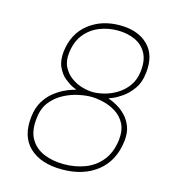

<svg xmlns="http://www.w3.org/2000/svg" viewBox="-108 -798 800 896"><g transform="rotate(15 292.5 -350.0)"><path d="M273 10Q170 10 115 -42.5Q60 -95 72 -192Q77 -235 95 -265Q113 -295 137 -314.5Q161 -334 184.5 -345.5Q208 -357 224 -361.5Q240 -366 242 -367Q241 -367 223.5 -375Q206 -383 184 -401Q162 -419 148 -449.5Q134 -480 139 -525Q150 -613 211.5 -661.5Q273 -710 361 -710Q450 -710 498.5 -661.5Q547 -613 536 -525Q531 -479 509 -448.5Q487 -418 461.5 -400Q436 -382 417 -374.5Q398 -367 398 -367Q395 -367 408 -362.5Q421 -358 441.5 -346.5Q462 -335 482 -315Q502 -295 514 -265Q526 -235 521 -192Q509 -95 442.5 -42.5Q376 10 273 10ZM320 -376Q345 -376 375.5 -384Q406 -392 435 -410Q464 -428 484.5 -456.5Q505 -485 510 -525Q517 -581 497.5 -616Q478 -651 441 -667.5Q404 -684 358 -684Q312 -684 270.5 -667.5Q229 -651 200.5 -616Q172 -581 165 -525Q160 -485 174.5 -456.5Q189 -428 214 -410Q239 -392 267.5 -384Q296 -376 320 -376ZM276 -16Q329 -16 376 -33.5Q423 -51 455 -90Q487 -129 495 -192Q500 -240 483.5 -271Q467 -302 438 -320Q409 -338 376.5 -345.5Q344 -353 317 -353Q291 -353 256 -345.5Q221 -338 187 -320Q153 -302 128 -271Q103 -240 98 -192Q90 -129 113 -90Q136 -51 179 -33.5Q222 -16 276 -16Z"/></g></svg>

Font: Haskoy Thin
Style: Italic
Weight: 100
Designer: Ertekin Erdin
Foundry: Ertekin Erdin
Version: Version 2.000; ttfautohint (v1.8.4.7-5d5b)